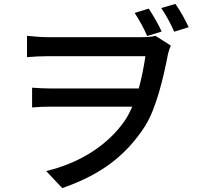

<svg xmlns="http://www.w3.org/2000/svg" viewBox="-20 -882 1040 981"><path d="M740 -838 668 -816C692 -779 715 -738 732 -698L806 -721C789 -758 763 -803 740 -838ZM876 -862 804 -841C828 -805 852 -762 870 -720L944 -743C926 -782 900 -829 876 -862ZM118 -699V-590C154 -593 193 -595 226 -595C293 -595 662 -595 723 -595C715 -541 704 -484 689 -430H237C205 -430 172 -432 144 -434V-333C177 -336 205 -337 240 -337H656C645 -312 633 -289 620 -269C533 -141 388 -49 216 -8L298 79C504 8 628 -94 720 -236C778 -327 815 -484 839 -609C843 -625 848 -638 853 -649L774 -699C753 -693 726 -692 699 -692C647 -692 292 -692 226 -692C184 -692 142 -697 118 -699Z"/></svg>

Font: ChiuKong Gothic CL Medium
Style: Regular
Weight: 500
Designer: Ryoko NISHIZUKA 西塚涼子 (kana, bopomofo & ideographs); Paul D. Hunt (Latin, Greek & Cyrillic); Sandoll Communications 산돌커뮤니
Foundry: Adobe
Version: Version 1.300